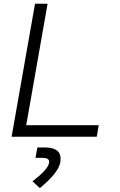

<svg xmlns="http://www.w3.org/2000/svg" viewBox="-20 -713 626 1001"><path d="M40.5 0H484.4L494.6 -60.1H116.7L228 -693.4H162.6ZM188 267.6C246.1 218.3 295.9 169.4 295.9 115.7C295.9 74.7 268.6 55.7 211.4 55.7H174.8L165 109.9H200.2C224.6 109.9 236.3 116.2 236.3 130.9C236.3 158.7 196.8 195.8 149.4 232.4Z"/></svg>

Font: Cascadia Code NF Light
Style: Italic
Weight: 300
Italic angle: -10°
Monospace: yes
Designer: Aaron Bell
Foundry: Saja Typeworks
Version: Version 2404.023